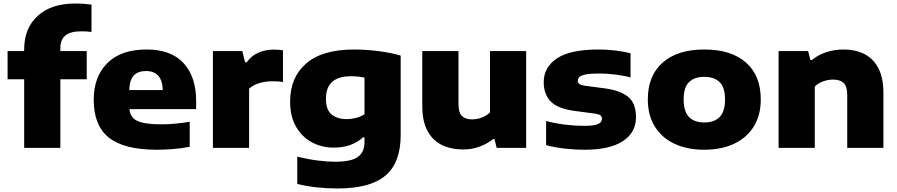

<svg xmlns="http://www.w3.org/2000/svg" viewBox="-20 -838 5084 1088"><path d="M117 0V-389H23V-548.5H117V-559Q117 -678 193.5 -748Q270 -818 405.5 -818Q433.5 -818 454.2 -816.5Q475 -815 498.5 -812V-657Q483 -659 469 -659.8Q455 -660.5 440 -660.5Q378.5 -660.5 350.2 -636.8Q322 -613 322 -565.5V-548.5H471.5V-389H322V0Z M868 10.5Q683.5 10.5 597.2 -58Q511 -126.5 511 -272.5Q511 -403.5 588.2 -480.5Q665.5 -557.5 811 -557.5Q950 -557.5 1020.8 -479.8Q1091.5 -402 1091.5 -265.5V-219.5H713.5Q716.5 -188.5 734 -169.8Q751.5 -151 791 -142.2Q830.5 -133.5 900 -133.5Q935 -133.5 976 -137.5Q1017 -141.5 1055 -148V-6Q1003.5 3.5 956.8 7Q910 10.5 868 10.5ZM808 -435.5Q761 -435.5 737.5 -409.5Q714 -383.5 712.5 -327.5H902.5Q899 -435.5 808 -435.5Z M1186.5 0V-548.5H1353L1369 -485H1378Q1403 -521 1443 -539Q1483 -557 1532.5 -557Q1546.5 -557 1559.8 -555.8Q1573 -554.5 1583.5 -553V-373Q1569 -376 1552 -376.8Q1535 -377.5 1520.5 -377.5Q1486 -377.5 1449.5 -367Q1413 -356.5 1391.5 -335V0Z M1893.5 230Q1836.5 230 1779.8 224.2Q1723 218.5 1664.5 204.5V49.5Q1724 64.5 1779.8 71.5Q1835.5 78.5 1878 78.5Q1971 78.5 2008.2 51Q2045.5 23.5 2045.5 -32.5V-59.5H2036.5Q1973.5 -1.5 1871 -1.5Q1804 -1.5 1748 -31.2Q1692 -61 1658 -119.2Q1624 -177.5 1624 -262.5Q1624 -400 1715.5 -478.8Q1807 -557.5 1986.5 -557.5Q2052 -557.5 2123.8 -548.5Q2195.5 -539.5 2250.5 -523V-72.5Q2250.5 84.5 2164 157.2Q2077.5 230 1893.5 230ZM1944.5 -163Q1971 -163 1997.5 -169.8Q2024 -176.5 2045.5 -191V-398Q2030.5 -401.5 2011 -403.8Q1991.5 -406 1968.5 -406Q1827 -406 1827 -278.5Q1827 -215.5 1859.2 -189.2Q1891.5 -163 1944.5 -163Z M2605 9Q2536.5 9 2484.2 -16.2Q2432 -41.5 2402.5 -96Q2373 -150.5 2373 -237.5V-548.5H2578V-249Q2578 -199 2598.2 -180.2Q2618.5 -161.5 2654.5 -161.5Q2683 -161.5 2710.5 -172Q2738 -182.5 2756.5 -201V-548.5H2961.5V0H2794.5L2782 -50H2774.5Q2739.5 -22 2696 -6.5Q2652.5 9 2605 9Z M3294 10.5Q3235 10.5 3177.8 3.8Q3120.5 -3 3074.5 -15.5V-152.5Q3122 -139.5 3178.5 -132.2Q3235 -125 3291 -125Q3348 -125 3369.5 -135.2Q3391 -145.5 3391 -164Q3391 -177 3382.8 -184Q3374.5 -191 3349 -194.5L3236 -209.5Q3139 -222.5 3100 -263.8Q3061 -305 3061 -372.5Q3061 -456.5 3135.8 -507Q3210.5 -557.5 3373 -557.5Q3420.5 -557.5 3469.5 -551.5Q3518.5 -545.5 3553 -536V-399Q3518 -409 3469.5 -415.2Q3421 -421.5 3374.5 -421.5Q3323.5 -421.5 3297.5 -415.8Q3271.5 -410 3262.8 -400.8Q3254 -391.5 3254 -381Q3254 -370 3262.2 -362.8Q3270.5 -355.5 3296 -352L3409 -337Q3492.5 -326 3538.2 -290.2Q3584 -254.5 3584 -173Q3584 -87 3509.5 -38.2Q3435 10.5 3294 10.5Z M3971 10.5Q3874.5 10.5 3802.8 -23Q3731 -56.5 3691 -120.2Q3651 -184 3651 -274.5Q3651 -409.5 3735.2 -483.5Q3819.5 -557.5 3971 -557.5Q4123 -557.5 4207 -483.8Q4291 -410 4291 -274.5Q4291 -184.5 4251.2 -120.8Q4211.5 -57 4139.5 -23.2Q4067.5 10.5 3971 10.5ZM3971 -144Q4027.5 -144 4058 -175Q4088.5 -206 4088.5 -274Q4088.5 -342.5 4058 -372.5Q4027.5 -402.5 3971 -402.5Q3914.5 -402.5 3884.2 -372.5Q3854 -342.5 3854 -274.5Q3854 -206.5 3884.2 -175.2Q3914.5 -144 3971 -144Z M4392 0V-548.5H4559.5L4572 -498H4581Q4614.5 -526.5 4661.2 -542Q4708 -557.5 4761 -557.5Q4826.5 -557.5 4877.2 -532.2Q4928 -507 4957 -452.5Q4986 -398 4986 -310.5V0H4781V-299Q4781 -349 4760.5 -368Q4740 -387 4701 -387Q4672 -387 4644 -376.8Q4616 -366.5 4597 -347.5V0Z"/></svg>

Font: Encode Sans Expanded Expanded ExtraBold
Style: Regular
Weight: 800
Width: 7
Designer: Multiple Designers
Foundry: Impallari Type
Version: Version 3.000; ttfautohint (v1.8.3) -l 8 -r 50 -G 200 -x 14 